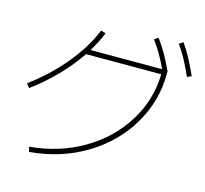

<svg xmlns="http://www.w3.org/2000/svg" viewBox="-116 -950 1171 1097"><g transform="rotate(15 469.0 -401.0)"><path d="M761.7 -608.4H316.9Q266.6 -534.2 199.2 -464.6Q131.8 -395 52.7 -336.9L34.2 -360.4Q147.9 -443.8 235.4 -549.6Q322.8 -655.3 365.2 -760.7L393.6 -752Q371.1 -695.8 335.4 -637.7H758.8Q737.3 -684.6 716.1 -720.7Q694.8 -756.8 669.9 -790L692.4 -806.6Q721.2 -768.1 744.6 -727.1Q768.1 -686 792 -633.8V-623Q792 -457.5 708 -316.7Q624 -175.8 476.6 -87.6Q329.1 0.5 146.5 15.6L139.6 -13.7Q313 -28.3 453.6 -110.6Q594.2 -192.9 676 -323.5Q757.8 -454.1 761.7 -608.4ZM813.5 -802.7 836.9 -818.4Q864.3 -779.8 886.2 -738.5Q908.2 -697.3 932.6 -642.6L907.2 -631.8Q883.3 -686 861.3 -726.3Q839.4 -766.6 813.5 -802.7Z"/></g></svg>

Font: Pretendard Thin
Style: Regular
Weight: 100
Designer: Base glyphs from Inter by Rasmus Andersson; Hangeul glyphs from Noto Sans CJK(Source Han Sans) by Jang Soo-young and Kan
Foundry: Kil Hyung-jin
Version: Version 1.309